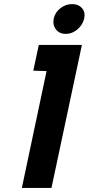

<svg xmlns="http://www.w3.org/2000/svg" viewBox="-20 -920 434 940"><path d="M333 -900Q302 -900 276 -880Q250 -860 243 -829Q237 -798 254 -776Q271 -754 302 -754Q333 -754 359 -776Q385 -798 392 -829Q399 -860 381.5 -880Q364 -900 333 -900ZM143 -574 208 -572 87 0H232L381 -700H170Z"/></svg>

Font: Advent Pro ExtraBold
Style: Italic
Weight: 800
Italic angle: -12°
Version: Version 3.000